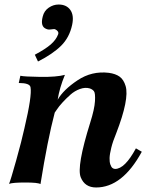

<svg xmlns="http://www.w3.org/2000/svg" viewBox="-20 -813 647 849"><path d="M607 -142Q521 16 405 16Q355 16 337 -29Q318 -76 379 -271Q398 -331 400 -366Q402 -401 395.5 -409.5Q389 -418 377 -422Q357 -428 333.5 -419.5Q310 -411 291 -394Q272 -377 256 -359.5Q240 -342 231 -328L222 -315Q190 -193 159 1Q148 -6 92 -6Q36 -6 20 0Q27 -16 51.5 -103.5Q76 -191 88 -246Q122 -390 115 -427Q112 -446 63 -446L70 -478Q86 -474 158 -473Q230 -472 267 -482Q243 -424 235 -372Q260 -416 323 -458Q386 -500 461 -491Q491 -487 509 -474Q527 -461 535.5 -432.5Q544 -404 533.5 -351.5Q523 -299 494 -224Q479 -188 472 -159.5Q465 -131 464.5 -114Q464 -97 468 -85.5Q472 -74 477.5 -70Q483 -66 489 -66Q532 -66 581 -157ZM299 -703Q287 -647 250 -610.5Q213 -574 148 -541L134 -571Q181 -596 204.5 -616.5Q228 -637 237 -661Q242 -675 223 -684Q219 -685 206 -683Q193 -681 185 -685Q157 -695 169 -740Q175 -765 195.5 -779Q216 -793 239 -793Q274 -793 291 -769Q308 -745 299 -703Z"/></svg>

Font: GFS Artemisia
Style: Bold Italic
Weight: 700
Italic angle: -12°
Designer: Designed by Takis Katsoulidis and George D. Matthiopoulos.
Foundry: Designed by Takis Katsoulidis and George D. Matthiopoulos.
Version: Version 1.0